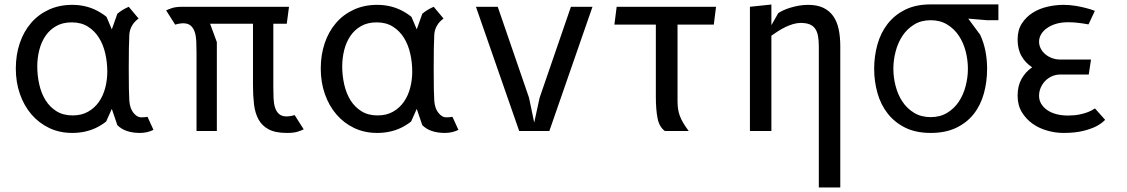

<svg xmlns="http://www.w3.org/2000/svg" viewBox="-20 -580 4990 850"><path d="M593.5 -498Q555 -469.5 552.5 -425.5Q550 -381.5 550 -276Q550 -169 552.5 -134.5Q555 -100 571 -80.2Q587 -60.5 605 -60.5Q616 -60.5 621.5 -61.2Q627 -62 633 -63L659.5 -5Q631.5 8.5 600 8.5Q533.5 8.5 499.5 -26L475 -98L450 -42Q428.5 -25 403 -13Q356.5 8.5 299.5 8.5Q244 8.5 198.2 -13.2Q152.5 -35 119.5 -73.2Q86.5 -111.5 68.2 -163.8Q50 -216 50 -276.5Q50 -337 67.5 -388.8Q85 -440.5 117.5 -478.2Q150 -516 196.2 -537.2Q242.5 -558.5 299.5 -558.5Q355 -558.5 401 -537Q428.5 -524 451.5 -505.5L475 -450L499.5 -519Q518.5 -536 550 -550ZM455 -263Q455 -303.5 446.2 -342.5Q437.5 -381.5 418.5 -412.2Q399.5 -443 369.5 -462Q339.5 -481 297.5 -481Q257.5 -481 228.5 -464.5Q199.5 -448 181 -420.5Q162.5 -393 153.8 -358Q145 -323 145 -286Q145 -245.5 153.8 -206.5Q162.5 -167.5 181.2 -137Q200 -106.5 229.8 -87.8Q259.5 -69 301.5 -69Q341 -69 370 -85.5Q399 -102 418 -129.2Q437 -156.5 446 -191.5Q455 -226.5 455 -263Z M1190 -475V-194.5Q1190 -168.5 1191 -145Q1192 -121.5 1197.8 -103.5Q1203.5 -85.5 1215.8 -75Q1228 -64.5 1250 -64.5Q1255.5 -64.5 1261.5 -65.5Q1267.5 -66.5 1273 -67.5Q1278.5 -69 1284.5 -70.5L1324.5 -7.5Q1316 -3 1298.5 2.8Q1281 8.5 1250 8.5Q1199 8.5 1169.2 -7.5Q1139.5 -23.5 1124.2 -51.8Q1109 -80 1104.5 -118.5Q1100 -157 1100 -201.5V-475H910L940 -393.5V0H850V-347Q850 -373 849 -396.5Q848 -420 842.2 -438Q836.5 -456 824.2 -466.5Q812 -477 790 -477Q784.5 -477 778.2 -476Q772 -475 767 -474Q761 -472.5 755.5 -471L715.5 -534Q724 -538.5 741.2 -544.2Q758.5 -550 789 -550H1259.5L1249.5 -475Z M1943.5 -498Q1905 -469.5 1902.5 -425.5Q1900 -381.5 1900 -276Q1900 -169 1902.5 -134.5Q1905 -100 1921 -80.2Q1937 -60.5 1955 -60.5Q1966 -60.5 1971.5 -61.2Q1977 -62 1983 -63L2009.5 -5Q1981.5 8.5 1950 8.5Q1883.5 8.5 1849.5 -26L1825 -98L1800 -42Q1778.5 -25 1753 -13Q1706.5 8.5 1649.5 8.5Q1594 8.5 1548.2 -13.2Q1502.5 -35 1469.5 -73.2Q1436.5 -111.5 1418.2 -163.8Q1400 -216 1400 -276.5Q1400 -337 1417.5 -388.8Q1435 -440.5 1467.5 -478.2Q1500 -516 1546.2 -537.2Q1592.5 -558.5 1649.5 -558.5Q1705 -558.5 1751 -537Q1778.5 -524 1801.5 -505.5L1825 -450L1849.5 -519Q1868.5 -536 1900 -550ZM1805 -263Q1805 -303.5 1796.2 -342.5Q1787.5 -381.5 1768.5 -412.2Q1749.5 -443 1719.5 -462Q1689.5 -481 1647.5 -481Q1607.5 -481 1578.5 -464.5Q1549.5 -448 1531 -420.5Q1512.5 -393 1503.8 -358Q1495 -323 1495 -286Q1495 -245.5 1503.8 -206.5Q1512.5 -167.5 1531.2 -137Q1550 -106.5 1579.8 -87.8Q1609.5 -69 1651.5 -69Q1691 -69 1720 -85.5Q1749 -102 1768 -129.2Q1787 -156.5 1796 -191.5Q1805 -226.5 1805 -263Z M2278.5 0 2087 -550H2183.5L2322 -147.5L2345 -37.5L2369 -147.5L2507.5 -550H2603L2412 0Z M2979.5 -471V-132.5Q2979.5 -113.5 2981.8 -98Q2984 -82.5 2989.5 -67.5Q2995 -52.5 3004.5 -36.2Q3014 -20 3029 0H2923.5Q2899 -17.5 2891.2 -55.8Q2883.5 -94 2883.5 -151.5V-471H2700L2710 -550H3150L3140 -471Z M3395 0H3300V-550L3395 -560V-468.5L3425.5 -522Q3434.5 -528 3448.5 -534.5Q3462.5 -541 3479.8 -546.2Q3497 -551.5 3517 -555Q3537 -558.5 3557.5 -558.5Q3597 -558.5 3624.2 -545.8Q3651.5 -533 3668.5 -509Q3685.5 -485 3692.8 -451Q3700 -417 3700 -375V250H3605V-375Q3605 -402 3601.2 -421.5Q3597.5 -441 3588.2 -453.8Q3579 -466.5 3563.5 -472.5Q3548 -478.5 3525 -478.5Q3508 -478.5 3490.5 -473.2Q3473 -468 3456.2 -459.8Q3439.5 -451.5 3423.8 -441.5Q3408 -431.5 3395 -422Z M3850 -275.5Q3850 -331.5 3864.5 -383.2Q3879 -435 3909.5 -474.2Q3940 -513.5 3987.2 -537Q4034.5 -560.5 4100 -560.5H4400V-490.5H4350L4266.5 -497.5L4319 -426.5Q4335 -392.5 4342.5 -354.5Q4350 -316.5 4350 -275.5Q4350 -217.5 4335.5 -165.5Q4321 -113.5 4290.5 -75Q4260 -36.5 4212.8 -14Q4165.5 8.5 4100 8.5Q4034.5 8.5 3987.2 -15Q3940 -38.5 3909.5 -77.8Q3879 -117 3864.5 -168.5Q3850 -220 3850 -275.5ZM3935 -275.5Q3935 -237.5 3945 -199Q3955 -160.5 3975.2 -130Q3995.5 -99.5 4026.8 -80.5Q4058 -61.5 4100 -61.5Q4142 -61.5 4173.2 -80.5Q4204.5 -99.5 4224.8 -130Q4245 -160.5 4255 -199Q4265 -237.5 4265 -275.5Q4265 -314.5 4255 -353Q4245 -391.5 4224.8 -422Q4204.5 -452.5 4173.2 -471.5Q4142 -490.5 4100 -490.5Q4058 -490.5 4026.8 -471.2Q3995.5 -452 3975.2 -421.2Q3955 -390.5 3945 -352Q3935 -313.5 3935 -275.5Z M4810 -316.5 4800 -250H4673Q4655 -250 4638 -242.8Q4621 -235.5 4608.2 -222.8Q4595.5 -210 4587.8 -192.8Q4580 -175.5 4580 -156Q4580 -136.5 4589.5 -120.5Q4599 -104.5 4616 -92.8Q4633 -81 4656.2 -74.8Q4679.5 -68.5 4707.5 -68.5Q4737 -68.5 4759.5 -73.2Q4782 -78 4797 -84Q4814.5 -91 4827.5 -100L4872.5 -49.5Q4857.5 -33.5 4832.5 -20.5Q4811 -9.5 4775.5 -0.5Q4740 8.5 4687.5 8.5Q4653 8.5 4617 -1.5Q4581 -11.5 4551.8 -32Q4522.5 -52.5 4503.8 -83.5Q4485 -114.5 4485 -156.5Q4485 -199.5 4502.5 -230.8Q4520 -262 4549.5 -282Q4520 -301 4502.5 -331.5Q4485 -362 4485 -405Q4485 -447 4503.8 -476Q4522.5 -505 4551.8 -523.5Q4581 -542 4617 -550.2Q4653 -558.5 4687.5 -558.5Q4716 -558.5 4741.2 -554.2Q4766.5 -550 4785.5 -545Q4808 -539.5 4827 -532L4799 -472Q4786.5 -474.5 4772 -476.5Q4759.5 -478.5 4743 -480Q4726.5 -481.5 4707.5 -481.5Q4679.5 -481.5 4656.2 -474.8Q4633 -468 4616 -456.2Q4599 -444.5 4589.5 -428.8Q4580 -413 4580 -395.5Q4580 -379.5 4587.5 -365Q4595 -350.5 4607.8 -339.8Q4620.5 -329 4637.5 -322.8Q4654.5 -316.5 4673 -316.5Z"/></svg>

Font: B612
Style: Regular
Weight: 400
Designer: Nicolas Chauveau, Thomas Paillot, Jonathan Favre-Lamarine, Jean-Luc Vinot
Foundry: AIRBUS
Version: Version 1.008